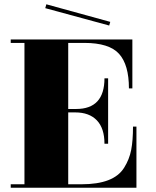

<svg xmlns="http://www.w3.org/2000/svg" viewBox="-20 -884 726 895"><path d="M30 -9V-25H94V-684H30V-700H597V-472H581Q581 -582 535 -633Q489 -684 373 -684H298V-376H335Q467 -376 467 -519H484V-214H467Q467 -286 431.5 -323Q396 -360 331 -360H298V-25H359Q435 -25 484.5 -44Q534 -63 558.5 -102Q583 -141 591.5 -185Q600 -229 600 -294H616V-9ZM191 -846 196 -864 494 -782 489 -765Z"/></svg>

Font: Elsie Swash Caps Black
Style: Regular
Weight: 900
Designer: Alejandro Inler
Foundry: Alejandro Inler
Version: 1.001